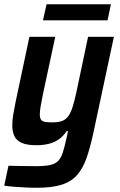

<svg xmlns="http://www.w3.org/2000/svg" viewBox="-24 -684 567 907"><path d="M150 203Q123 203 94 201.5Q65 200 39.5 198Q14 196 -4 193L16 99Q41 100 63.5 100Q86 100 106 100.5Q126 101 142 101Q185 101 210.5 96Q236 91 250 77Q264 63 272.5 37Q281 11 290 -31Q292 -39 294 -48Q296 -57 297 -65H291Q276 -42 255.5 -27Q235 -12 208 -5Q181 2 148 2Q105 2 80 -8.5Q55 -19 44.5 -40Q34 -61 34 -92Q34 -115 38.5 -142.5Q43 -170 50 -204L115 -510H237L179 -240Q172 -205 168 -182Q164 -159 164 -144Q164 -127 170 -118.5Q176 -110 190 -108Q204 -106 225 -106Q253 -106 270.5 -113Q288 -120 299.5 -136.5Q311 -153 319.5 -180.5Q328 -208 337 -249L392 -510H514L417 -56Q402 13 385 62Q368 111 340.5 142.5Q313 174 267.5 188.5Q222 203 150 203ZM179 -588 196 -664H500L484 -588Z"/></svg>

Font: Saira SemiCondensed SemiBold
Style: Italic
Weight: 600
Width: 4
Italic angle: -12°
Designer: Hector Gatti with collaboration of the Omnibus-Type team
Foundry: Omnibus-Type
Version: Version 1.101